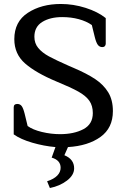

<svg xmlns="http://www.w3.org/2000/svg" viewBox="-20 -728 636 966"><path d="M217 184Q251 173 268 155.5Q285 138 285 116Q285 78 240 65L259 12Q201 7 142.5 -10Q84 -27 49 -52V-188Q49 -205 67 -205Q81 -205 89 -194.5Q97 -184 104 -156L119 -94Q145 -75 191 -64Q237 -53 282 -53Q352 -53 399.5 -78Q447 -103 447 -159Q447 -196 429.5 -221Q412 -246 374.5 -267Q337 -288 264 -318Q161 -361 106.5 -408.5Q52 -456 52 -531Q52 -619 120 -663.5Q188 -708 286 -708Q349 -708 410.5 -688.5Q472 -669 512 -637V-508Q512 -501 507.5 -496Q503 -491 495 -491Q481 -491 472.5 -502Q464 -513 457 -541L442 -602Q415 -621 376.5 -631.5Q338 -642 293 -642Q232 -642 192.5 -617.5Q153 -593 153 -543Q153 -510 172.5 -486.5Q192 -463 226 -444.5Q260 -426 328 -396L349 -387Q417 -358 459 -330Q501 -302 524.5 -263.5Q548 -225 548 -169Q548 -84 485.5 -39Q423 6 322 12L304 53Q353 73 353 119Q353 153 317 180.5Q281 208 231 218Z"/></svg>

Font: Maitree Medium
Style: Regular
Weight: 500
Designer: CadsonDemak Team
Foundry: CadsonDemak
Version: Version 1.010